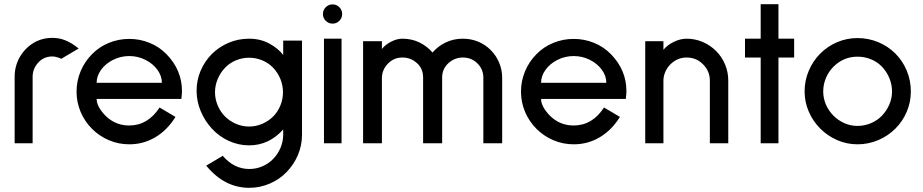

<svg xmlns="http://www.w3.org/2000/svg" viewBox="-20 -685 4415 918"><path d="M273 -404Q249 -415 230 -415Q190 -415 164 -387Q136 -357 136 -318V0H50V-318Q50 -372 77.5 -417Q105 -462 153 -487Q189 -504 230 -504Q263 -504 293 -492Q323 -480 356 -453Z M442 -212Q442 -188 459.5 -162Q477 -136 500 -118Q542 -85 598 -85Q687 -85 743 -171L819 -126Q780 -63 723 -29Q666 5 598 5Q547 5 501 -14.5Q455 -34 420 -69Q385 -104 365.5 -150Q346 -196 346 -247Q346 -298 365.5 -344.5Q385 -391 420 -426Q454 -461 500.5 -480Q547 -499 598 -499Q649 -499 695.5 -480Q742 -461 776 -426Q850 -350 850 -250Q850 -232 847 -212ZM442 -289H754Q754 -322 732.5 -351.5Q711 -381 675 -399Q639 -417 598 -417Q557 -417 521 -399Q485 -381 463.5 -351.5Q442 -322 442 -289Z M966 107 1045 60Q1099 123 1172 123Q1205 123 1235 110Q1265 97 1287 74Q1309 51 1321.5 21Q1334 -9 1334 -42V-66Q1266 10 1171 10Q1120 10 1073.5 -11.5Q1027 -33 993 -70Q959 -107 939.5 -154Q920 -201 920 -251Q920 -302 939.5 -347.5Q959 -393 994 -428Q1029 -462 1074.5 -481Q1120 -500 1171 -500Q1226 -500 1269 -476Q1312 -452 1334 -422V-491H1424V-42Q1424 10 1404.5 56Q1385 102 1350 138Q1316 173 1269.5 193Q1223 213 1172 213Q1053 213 966 107ZM1056 -361Q1034 -338 1021 -307.5Q1008 -277 1008 -244Q1008 -211 1021 -180.5Q1034 -150 1056 -128Q1078 -106 1108 -93Q1138 -80 1171 -80Q1204 -80 1234 -93Q1264 -106 1286 -128Q1308 -150 1320.5 -180.5Q1333 -211 1333 -244Q1333 -277 1320.5 -307.5Q1308 -338 1286 -361Q1264 -384 1234 -396.5Q1204 -409 1171 -409Q1138 -409 1108 -396.5Q1078 -384 1056 -361Z M1524 -618Q1524 -637 1537.5 -650.5Q1551 -664 1570 -664Q1589 -664 1602.5 -650.5Q1616 -637 1616 -618Q1616 -599 1602.5 -585.5Q1589 -572 1570 -572Q1551 -572 1537.5 -585.5Q1524 -599 1524 -618ZM1529 0V-500H1613V0Z M2291 0V-313Q2291 -354 2262.5 -382Q2234 -410 2193 -410Q2153 -410 2123 -382Q2094 -355 2094 -314V0H2003V-314Q2003 -356 1975 -382Q1945 -410 1904 -410Q1864 -410 1836 -382Q1806 -352 1806 -311V0H1716V-488H1806V-451Q1823 -472 1850.5 -486Q1878 -500 1904 -500Q1948 -500 1984.5 -482.5Q2021 -465 2048 -434Q2075 -465 2112 -482.5Q2149 -500 2193 -500Q2232 -500 2266 -486Q2300 -472 2326 -446Q2352 -420 2366.5 -385.5Q2381 -351 2381 -313V0Z M2567 -212Q2567 -188 2584.5 -162Q2602 -136 2625 -118Q2667 -85 2723 -85Q2812 -85 2868 -171L2944 -126Q2905 -63 2848 -29Q2791 5 2723 5Q2672 5 2626 -14.5Q2580 -34 2545 -69Q2510 -104 2490.5 -150Q2471 -196 2471 -247Q2471 -298 2490.5 -344.5Q2510 -391 2545 -426Q2579 -461 2625.5 -480Q2672 -499 2723 -499Q2774 -499 2820.5 -480Q2867 -461 2901 -426Q2975 -350 2975 -250Q2975 -232 2972 -212ZM2567 -289H2879Q2879 -322 2857.5 -351.5Q2836 -381 2800 -399Q2764 -417 2723 -417Q2682 -417 2646 -399Q2610 -381 2588.5 -351.5Q2567 -322 2567 -289Z M3374 0V-300Q3374 -345 3341 -378Q3309 -410 3263 -410Q3218 -410 3185 -377Q3170 -362 3161 -341.5Q3152 -321 3152 -300V0H3065V-488H3152V-447Q3171 -470 3202 -485Q3233 -500 3263 -500Q3303 -500 3339.5 -484.5Q3376 -469 3404 -441Q3431 -414 3446.5 -377.5Q3462 -341 3462 -300V0Z M3702 -410V0H3617V-410H3542V-500H3617V-665H3702V-500H3777V-410Z M3902 -70Q3867 -105 3847 -151Q3827 -197 3827 -248Q3827 -300 3847 -347Q3867 -394 3902 -429Q3937 -464 3983 -483.5Q4029 -503 4080 -503Q4132 -503 4179 -483.5Q4226 -464 4261 -429Q4296 -394 4315.5 -347Q4335 -300 4335 -248Q4335 -197 4315.5 -151Q4296 -105 4261 -70Q4226 -35 4179 -15Q4132 5 4080 5Q4029 5 3983 -15Q3937 -35 3902 -70ZM3965 -366Q3942 -343 3929 -312Q3916 -281 3916 -248Q3916 -215 3929 -185Q3942 -155 3965 -132Q3988 -109 4017.5 -96Q4047 -83 4080 -83Q4113 -83 4144 -96Q4175 -109 4197 -132Q4219 -155 4232 -185Q4245 -215 4245 -248Q4245 -281 4232 -312Q4219 -343 4197 -366Q4175 -389 4144.5 -401.5Q4114 -414 4080 -414Q4013 -414 3965 -366Z"/></svg>

Font: Sulphur Point
Style: Bold
Weight: 700
Designer: Noponies / Dale Sattler
Foundry: Noponies
Version: Version 1.000; ttfautohint (v1.8)